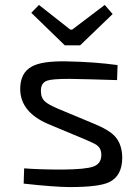

<svg xmlns="http://www.w3.org/2000/svg" viewBox="-20 -748 546 779"><path d="M305 -564H243L107 -696L138 -728L265 -628H273L405 -728L437 -691ZM175 -245Q64 -293 62 -384Q61 -452 109 -478Q150 -501 250 -499Q362 -497 457 -484L455 -423Q331 -427 262 -428Q192 -428 172 -421Q145 -412 146 -378Q146 -350 164 -335Q176 -324 215 -307L359 -247Q423 -221 447 -194Q475 -163 476 -109Q476 -33 421 -8Q379 11 264 11Q204 11 76 -3L78 -65Q138 -60 234 -60Q328 -61 358 -72Q390 -83 391 -117Q392 -145 373 -159Q364 -166 319 -185Z"/></svg>

Font: Taylor Sans
Style: Regular
Weight: 400
Italic angle: -8°
Designer: Natanael Gama
Version: Version 1.001 September 8, 2015